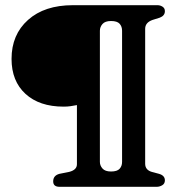

<svg xmlns="http://www.w3.org/2000/svg" viewBox="-20 -720 705 740"><path d="M584 0H209.5Q185 0 185 -21Q185 -43.5 209 -50L246.5 -57.5Q276.5 -65 276.5 -87V-315Q264 -312.5 252 -310.8Q240 -309 225 -309Q132 -309 78.2 -358.2Q24.5 -407.5 24.5 -493Q24.5 -586.5 88 -643.2Q151.5 -700 261 -700H587Q597.5 -700 606.5 -694.2Q615.5 -688.5 615.5 -677Q615.5 -659.5 596 -652L567.5 -643Q539.5 -633 539.5 -609V-89Q539.5 -65 565 -57.5L593 -50Q615.5 -43.5 615.5 -25Q615.5 -12 605.2 -6Q595 0 584 0ZM450.5 -96V-601.5Q450.5 -618 441 -628.5Q431.5 -639 408 -639Q385 -639 375 -627.5Q365 -616 365 -601.5V-96Q365 -82 375 -70.5Q385 -59 408 -59Q431.5 -59 441 -69.5Q450.5 -80 450.5 -96Z"/></svg>

Font: Fraunces 9pt S000 SemiBold
Style: Regular
Weight: 600
Version: Version 1.000; ttfautohint (v1.8.3)